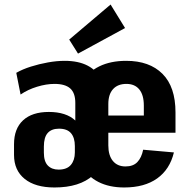

<svg xmlns="http://www.w3.org/2000/svg" viewBox="-20 -819 840 849"><path d="M221 10Q136 10 89 -28Q42 -66 42 -134V-181Q42 -250 82 -287Q122 -324 196 -324Q234 -324 263.5 -314.5Q293 -305 313 -286V-364Q313 -408 290.5 -428Q268 -448 221 -448Q185 -448 144 -435.5Q103 -423 71 -401L52 -497Q80 -513 116.5 -524.5Q153 -536 192 -543Q231 -550 266 -550Q327 -550 368 -528.5Q409 -507 430 -464.5Q451 -422 451 -359V-196Q451 -97 391.5 -43.5Q332 10 221 10ZM239 -69Q276 -69 293.5 -90Q311 -111 311 -145V-173Q311 -210 294 -230Q277 -250 241 -250Q208 -250 191 -231Q174 -212 174 -171V-144Q174 -105 191.5 -87Q209 -69 239 -69ZM529 10Q463 10 415 -14.5Q367 -39 341.5 -85.5Q316 -132 316 -196V-344Q316 -409 342.5 -455Q369 -501 419 -525.5Q469 -550 538 -550Q641 -550 698.5 -492.5Q756 -435 756 -322V-232H433V-308H643L616 -273V-352Q616 -399 596 -423.5Q576 -448 539 -448Q501 -448 480 -425Q459 -402 459 -359V-176Q459 -132 479 -107.5Q499 -83 535 -83Q569 -83 587.5 -102.5Q606 -122 613 -157L749 -145Q731 -70 675 -30Q619 10 529 10ZM533 -695 325 -582 286 -644 469 -799Z"/></svg>

Font: Pathway Extreme Condensed
Style: Bold
Weight: 700
Width: 3
Version: Version 1.001;gftools[0.9.26]